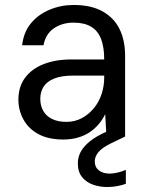

<svg xmlns="http://www.w3.org/2000/svg" viewBox="-20 -549 588 772"><path d="M235 12Q174 12 134 -10Q94 -32 74 -69Q54 -106 54 -148Q54 -200 80.5 -236Q107 -272 155 -291Q203 -310 267 -310H399Q399 -359 386.5 -392Q374 -425 346.5 -441.5Q319 -458 276 -458Q230 -458 196.5 -435Q163 -412 155 -367H69Q75 -420 104.5 -455.5Q134 -491 179.5 -510Q225 -529 276 -529Q346 -529 392 -503.5Q438 -478 460.5 -432.5Q483 -387 483 -325V0H408L403 -90Q393 -69 377.5 -50.5Q362 -32 341.5 -18Q321 -4 294 4Q267 12 235 12ZM247 -59Q281 -59 309 -74Q337 -89 357.5 -114Q378 -139 388.5 -171Q399 -203 399 -237V-245H274Q227 -245 197.5 -233Q168 -221 155 -200Q142 -179 142 -152Q142 -124 154 -103Q166 -82 189.5 -70.5Q213 -59 247 -59ZM411 203Q381 203 354 193.5Q327 184 310 163Q293 142 293 108Q293 84 304 62.5Q315 41 340.5 20Q366 -1 409 -20L462 -43L483 0L425 28Q390 45 375.5 63Q361 81 361 100Q361 123 377.5 136Q394 149 421 149Q435 149 452.5 145Q470 141 486 134V190Q470 196 450.5 199.5Q431 203 411 203Z"/></svg>

Font: DM Sans 11pt
Style: Regular
Weight: 400
Version: Version 4.004;gftools[0.9.30]